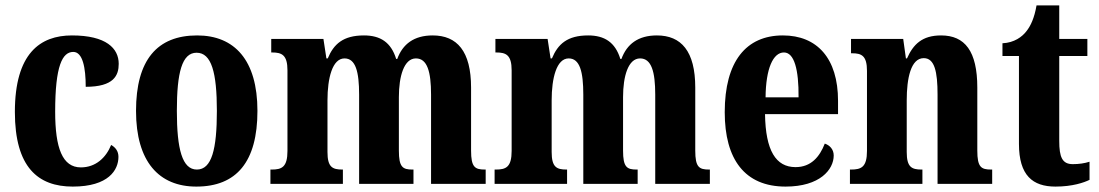

<svg xmlns="http://www.w3.org/2000/svg" viewBox="-20 -680 4064 710"><path d="M249 10C382 10 418 -52 418 -100C418 -121 407 -135 391 -144C372 -97 334 -61 279 -61C211 -61 184 -132 184 -267C184 -438 211 -488 251 -488C286 -488 297 -429 297 -359C401 -359 419 -401 419 -444C419 -501 373 -549 246 -549C128 -549 35 -482 35 -266C35 -61 121 10 249 10Z M706 10C855 10 932 -82 932 -270C932 -458 847 -549 709 -549C561 -549 483 -458 483 -270C483 -82 568 10 706 10ZM708 -53C654 -53 634 -128 634 -270C634 -412 653 -485 707 -485C762 -485 782 -412 782 -270C782 -128 763 -53 708 -53Z M980 0H1248V-53H1246C1209 -53 1191 -62 1191 -118V-309C1191 -391 1209 -464 1254 -464C1295 -464 1308 -415 1308 -330V0H1509V-53H1505C1469 -53 1455 -62 1455 -123V-321C1455 -398 1474 -464 1518 -464C1560 -464 1574 -415 1574 -330V0H1776V-53H1773C1736 -53 1722 -62 1722 -123V-356C1722 -491 1670 -549 1580 -549C1511 -549 1469 -517 1449 -462H1445C1426 -524 1386 -549 1326 -549C1249 -549 1214 -517 1192 -464H1187L1176 -536H983V-486H986C1022 -486 1043 -477 1043 -420V-122C1043 -62 1022 -53 985 -53H980Z M1809 0H2077V-53H2075C2038 -53 2020 -62 2020 -118V-309C2020 -391 2038 -464 2083 -464C2124 -464 2137 -415 2137 -330V0H2338V-53H2334C2298 -53 2284 -62 2284 -123V-321C2284 -398 2303 -464 2347 -464C2389 -464 2403 -415 2403 -330V0H2605V-53H2602C2565 -53 2551 -62 2551 -123V-356C2551 -491 2499 -549 2409 -549C2340 -549 2298 -517 2278 -462H2274C2255 -524 2215 -549 2155 -549C2078 -549 2043 -517 2021 -464H2016L2005 -536H1812V-486H1815C1851 -486 1872 -477 1872 -420V-122C1872 -62 1851 -53 1814 -53H1809Z M2885 10C3012 10 3063 -53 3063 -105C3063 -128 3048 -143 3030 -149C3011 -100 2979 -62 2922 -62C2849 -62 2811 -123 2809 -258H3079V-307C3079 -465 3001 -549 2875 -549C2739 -549 2660 -453 2660 -265C2660 -91 2734 10 2885 10ZM2933 -320H2811C2812 -427 2839 -486 2879 -486C2917 -486 2934 -423 2933 -320Z M3123 0H3391V-53H3388C3351 -53 3333 -62 3333 -118V-309C3333 -390 3348 -465 3396 -465C3436 -465 3447 -415 3447 -330V0H3649V-53H3645C3608 -53 3594 -62 3594 -123V-356C3594 -491 3548 -549 3460 -549C3390 -549 3357 -516 3334 -464H3330L3320 -536H3127V-483H3131C3166 -483 3186 -474 3186 -418V-122C3186 -62 3165 -53 3127 -53H3123Z M3883 10C3946 10 3989 -5 4009 -15V-82C3991 -76 3969 -73 3947 -73C3908 -73 3897 -99 3897 -159V-473H4001V-536H3897V-660H3813C3805 -613 3791 -584 3776 -565C3760 -544 3731 -522 3687 -520V-473H3748V-148C3748 -31 3799 10 3883 10Z"/></svg>

Font: Noto Serif Tamil ExtraCondensed ExtraBold
Style: Regular
Weight: 800
Width: 2
Designer: Indian Type Foundry, Tom Grace, and the Monotype Design Team
Foundry: Monotype Imaging Inc.
Version: Version 2.004